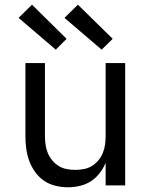

<svg xmlns="http://www.w3.org/2000/svg" viewBox="-20 -788 640 816"><path d="M268 8Q242 8 215.5 1.5Q189 -5 167 -20Q145 -35 129 -57.5Q113 -80 104 -105Q95 -130 91.5 -156.5Q88 -183 88 -210V-520H171V-210Q171 -192 173.5 -173.5Q176 -155 183 -138Q190 -121 202 -106.5Q214 -92 229.5 -82.5Q245 -73 263.5 -69.5Q282 -66 300 -66Q318 -66 336.5 -69.5Q355 -73 370.5 -82.5Q386 -92 398 -106.5Q410 -121 417 -138Q424 -155 426.5 -173.5Q429 -192 429 -210V-520H512V0H429V-96Q419 -72 403 -51.5Q387 -31 366 -17.5Q345 -4 319.5 2Q294 8 268 8ZM412 -577 254 -712 311 -768 459 -623ZM217 -577 59 -712 116 -768 263 -623Z"/></svg>

Font: Iosevka Aile
Style: Regular
Weight: 400
Designer: Belleve Invis
Foundry: Belleve Invis
Version: Version 28.0.1; ttfautohint (v1.8.4)